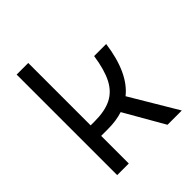

<svg xmlns="http://www.w3.org/2000/svg" viewBox="-201 -860 989 989"><g transform="rotate(-45 293.0 -366.0)"><path d="M82 0V-732.4H166.5V-277.8H196.8Q270.5 -277.8 317.6 -301.3Q364.7 -324.7 391.8 -377.2Q418.9 -429.7 431.6 -517.6H519.5Q494.1 -332 399.9 -256.8L552.7 0H448.7L324.2 -216.8Q276.4 -201.2 216.3 -201.2H166.5V0Z"/></g></svg>

Font: Cascadia Code NF SemiLight
Style: Regular
Weight: 350
Monospace: yes
Designer: Aaron Bell
Foundry: Saja Typeworks
Version: Version 2404.023; ttfautohint (v1.8.4)